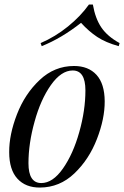

<svg xmlns="http://www.w3.org/2000/svg" viewBox="-20 -822 553 856"><path d="M304.2 -507.8Q252.9 -507.8 207 -442.9Q161.1 -377.9 134.3 -280.3Q106.9 -182.6 106.9 -94.2Q106.9 -5.9 164.1 -5.9Q215.3 -5.9 260.7 -70.8Q306.2 -135.7 333.5 -233.4Q360.8 -330.1 360.8 -418.9Q360.8 -507.8 304.2 -507.8ZM310.1 -527.8Q374 -527.8 410.2 -488.3Q446.3 -448.7 446.8 -370.6Q447.3 -293 412.1 -202.1Q377 -111.3 311.5 -48.8Q246.1 13.7 158.2 14.2Q94.2 14.6 57.6 -25.4Q21 -65.4 21 -143.6Q20.5 -221.7 55.7 -312.5Q90.8 -403.3 156.7 -465.3Q222.7 -527.8 310.1 -527.8ZM341.3 -720.2Q253.9 -651.4 166 -616.2L161.1 -629.9Q226.6 -658.2 283.2 -704.1Q339.8 -750 376.5 -801.8H394Q404.8 -739.3 432.1 -699.2Q459.5 -659.2 513.2 -629.9L509.3 -616.2Q451.2 -632.3 413.6 -657.2Q376 -682.1 341.3 -720.2Z"/></svg>

Font: PlayfairDisplay-Italic
Style: Italic
Weight: 400
Italic angle: -14°
Designer: Claus Eggers Sørensen
Foundry: Claus Eggers Sørensen
Version: Version 1.002;PS 001.002;hotconv 1.0.70;makeotf.lib2.5.58329